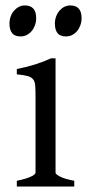

<svg xmlns="http://www.w3.org/2000/svg" viewBox="-20 -682 326 702"><path d="M278.3 -615.7Q278.3 -602.1 273.9 -589.8Q269.5 -577.6 262 -568.6Q254.4 -559.6 244.1 -554.2Q233.9 -548.8 221.7 -548.8Q199.7 -548.8 190.2 -561Q180.7 -573.2 180.7 -595.7Q180.7 -609.4 185.1 -621.6Q189.5 -633.8 197.3 -642.8Q205.1 -651.9 215.1 -657Q225.1 -662.1 236.8 -662.1Q278.3 -662.1 278.3 -615.7ZM112.3 -615.7Q112.3 -602.1 107.9 -589.8Q103.5 -577.6 95.9 -568.6Q88.4 -559.6 78.1 -554.2Q67.9 -548.8 55.7 -548.8Q33.7 -548.8 24.2 -561Q14.6 -573.2 14.6 -595.7Q14.6 -609.4 19 -621.6Q23.4 -633.8 31.2 -642.8Q39.1 -651.9 49.1 -657Q59.1 -662.1 70.8 -662.1Q112.3 -662.1 112.3 -615.7ZM41.5 0V-21Q74.7 -27.8 92.3 -35.9Q109.9 -43.9 109.9 -50.8V-327.1Q109.9 -352.1 108.9 -367.4Q107.9 -382.8 101.6 -391.4Q95.2 -399.9 81.3 -403.8Q67.4 -407.7 41.5 -410.2V-429.7Q56.6 -432.6 73.5 -436.8Q90.3 -440.9 106.9 -446Q123.5 -451.2 138.7 -457Q153.8 -462.9 166.5 -468.8H183.1V-50.8Q183.1 -44.9 199.5 -36.4Q215.8 -27.8 251.5 -21V0Z"/></svg>

Font: Gentium Plus CyrE
Style: Regular
Weight: 400
Designer: J. Victor Gaultney, Annie Olsen, Iska Routamaa, Becca Hirsbrunner
Foundry: SIL International
Version: Version 5.000